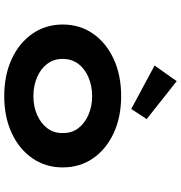

<svg xmlns="http://www.w3.org/2000/svg" viewBox="6 -850 854 906"><g transform="rotate(90 433.0 -397.0)"><path d="M433.6 10Q334.9 10 258.6 -25.3Q182.3 -60.6 139 -123.1Q95.7 -185.7 95.7 -265.9Q95.7 -347 139 -409.1Q182.3 -471.2 258.6 -506.5Q334.9 -541.7 433.6 -541.7Q532 -541.7 608 -506.5Q684 -471.2 727 -409.1Q770 -347 770 -265.9Q770 -185.7 727 -123.1Q684 -60.6 608 -25.3Q532 10 433.6 10ZM434.2 -127.6Q482.2 -127.6 522.3 -145.2Q562.4 -162.7 585.7 -194Q609 -225.4 607.6 -265.9Q609 -307.4 585.7 -338.5Q562.4 -369.6 522.3 -387.1Q482.2 -404.7 434.2 -404.7Q384.7 -404.7 344 -387.1Q303.4 -369.6 280.5 -338.3Q257.7 -307 258.1 -265.9Q257.7 -225.4 280.5 -194Q303.4 -162.7 344 -145.2Q384.7 -127.6 434.2 -127.6ZM494.2 -589.4 289.2 -699.4 362.9 -803.8 542 -662.2Z"/></g></svg>

Font: Lexend Mega
Style: Regular
Weight: 400
Designer: Bonnie Shaver-Troup, Thomas Jockin
Foundry: Lexend
Version: Version 1.007